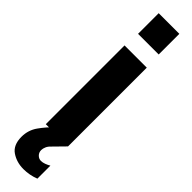

<svg xmlns="http://www.w3.org/2000/svg" viewBox="-323 -674 855 855"><g transform="rotate(45 104.0 -246.5)"><path d="M35 0V-496H175V0ZM41 -575V-705H171V-575ZM106 212Q63 212 30.5 190Q-2 168 -2 116Q-2 74 22 40.5Q46 7 71 -16L124 -65L175 0L123 53Q112 63 107 74.5Q102 86 102 96Q102 111 112 121Q122 131 135 131Q146 131 158 126.5Q170 122 180 116V198Q144 212 106 212Z"/></g></svg>

Font: Host Grotesk ExtraBold
Style: Regular
Weight: 800
Designer: Doğukan Karapınar
Foundry: Element Type
Version: Version 1.003; ttfautohint (v1.8.4.7-5d5b)